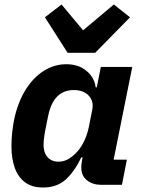

<svg xmlns="http://www.w3.org/2000/svg" viewBox="-20 -823 631 855"><path d="M523 0H430Q393 0 367.5 -20Q342 -40 342 -77Q342 -85 343 -94Q344 -103 345 -107L348 -122H342Q311 -58 272 -23Q233 12 171 12Q122 12 91 -11.5Q60 -35 45.5 -76.5Q31 -118 31 -170Q31 -202 34 -230.5Q37 -259 42 -286Q58 -364 92 -420Q126 -476 173.5 -506.5Q221 -537 275 -537Q330 -537 365.5 -507Q401 -477 406 -434H411L429 -525H569L486 -112H545ZM240 -103Q267 -103 289 -117.5Q311 -132 327 -151Q344 -171 356.5 -198.5Q369 -226 375 -255L391 -335Q396 -360 387 -379.5Q378 -399 358 -410.5Q338 -422 309 -422Q263 -422 234.5 -393Q206 -364 194 -305L180 -235Q178 -225 176 -207.5Q174 -190 174 -178Q174 -155 182 -138Q190 -121 205 -112Q220 -103 240 -103ZM404 -588H281L180 -746L254 -803L350 -688L487 -803L559 -746Z"/></svg>

Font: IBM Plex Sans
Style: Bold Italic
Weight: 700
Italic angle: -11.31°
Designer: Mike Abbink, Paul van der Laan, Pieter van Rosmalen
Foundry: Bold Monday
Version: Version 3.201